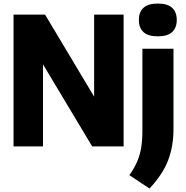

<svg xmlns="http://www.w3.org/2000/svg" viewBox="-20 -822 1044 1078"><path d="M56 0V-740H233L508.5 -279.5V-740H674V0H497.5L221.5 -460.5V0ZM819.5 236.5 706.5 161.5Q734 122.5 750 85.2Q766 48 772.8 6.2Q779.5 -35.5 779.5 -89V-548.5H954V-96Q954 -1.5 924.2 77.2Q894.5 156 819.5 236.5ZM866 -618Q811 -618 785.2 -642.2Q759.5 -666.5 759.5 -710Q759.5 -753.5 785.2 -777.8Q811 -802 866 -802Q921 -802 946.8 -777.8Q972.5 -753.5 972.5 -710Q972.5 -666.5 946.8 -642.2Q921 -618 866 -618Z"/></svg>

Font: Encode Sans Semi Condensed ExtraBold
Style: Regular
Weight: 800
Width: 4
Designer: Multiple Designers
Foundry: Impallari Type
Version: Version 3.000; ttfautohint (v1.8.3) -l 8 -r 50 -G 200 -x 14 